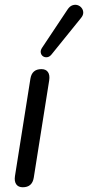

<svg xmlns="http://www.w3.org/2000/svg" viewBox="-20 -786 373 813"><path d="M76.4 6.9Q57.5 6.9 48.7 -5.7Q40 -18.3 43.4 -40.6L108.8 -453Q115.5 -493.3 155.3 -493.3Q174.3 -493.3 183 -480.9Q191.7 -468.5 188.3 -445.7L122.9 -33.3Q116.2 6.9 76.4 6.9ZM323 -709.8 198.1 -555.3Q189.8 -545 179.8 -543.8Q169.7 -542.5 162.2 -547.6Q154.6 -552.8 152.7 -562.5Q150.7 -572.3 158 -583.5L265.7 -745.3Q275.1 -759.6 286.6 -763.5Q298 -767.5 308.3 -764.3Q318.6 -761.2 325.4 -752.6Q332.3 -744.1 332.5 -732.8Q332.7 -721.5 323 -709.8Z"/></svg>

Font: Nunito Variable Extra Light
Style: Italic
Weight: 200
Italic angle: -9°
Designer: Vernon Adams
Foundry: Vernon Adams
Version: Version 3.602